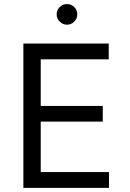

<svg xmlns="http://www.w3.org/2000/svg" viewBox="-20 -911 632 931"><path d="M93.3 -700H507.3V-623.3H177.5V-397.2H478.3V-321.3H177.5V-76.7H508.5V0H93.3ZM254.7 -841.3Q254.7 -862.3 269.7 -876.8Q284.7 -891.3 304.7 -891.3Q325.7 -891.3 340.2 -876.8Q354.7 -862.3 354.7 -841.3Q354.7 -821.3 340.2 -806.3Q325.7 -791.3 304.7 -791.3Q284.7 -791.3 269.7 -806.3Q254.7 -821.3 254.7 -841.3Z"/></svg>

Font: Oak Sans Light
Style: Regular
Weight: 400
Designer: Erik Kennedy, Walven
Foundry: Erik Kennedy, Walven
Version: Version 1.100;Glyphs 3.1.2 (3151)